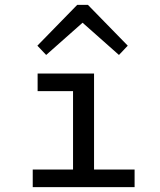

<svg xmlns="http://www.w3.org/2000/svg" viewBox="-20 -766 654 786"><path d="M114 0V-72H279V-393H134V-465H365V-72H531V0ZM169 -541 133 -579 296 -746H340L503 -579L467 -541L318 -673Z"/></svg>

Font: Intel One Mono
Style: Regular
Weight: 400
Monospace: yes
Designer: Fred Shallcrass
Foundry: Frere-Jones Type LLC
Version: Version 1.400;hotconv 1.1.0;makeotfexe 2.6.0;FJTRelease1.4